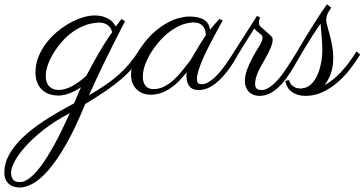

<svg xmlns="http://www.w3.org/2000/svg" viewBox="-187 -419 1680 885"><path d="M186 -16.6Q160.6 0.5 133.5 11Q106.4 21.5 81.5 21.5Q63 21.5 44.4 16.1Q25.9 10.7 10.7 -1.7Q-4.4 -14.2 -13.9 -34.7Q-23.4 -55.2 -23.4 -85.4Q-23.4 -122.1 -10.3 -155.8Q2.9 -189.5 24.9 -218.5Q46.9 -247.6 75.2 -271.5Q103.5 -295.4 133.5 -312.3Q163.6 -329.1 193.4 -338.4Q223.1 -347.7 247.6 -347.7Q271.5 -347.7 288.3 -342.5Q305.2 -337.4 316.9 -329.8Q328.6 -322.3 335.4 -313.5Q342.3 -304.7 346.7 -296.9L373 -331.5L389.2 -320.8Q389.2 -320.3 381.3 -305.4Q373.5 -290.5 360.8 -265.6Q348.1 -240.7 331.3 -207.3Q314.5 -173.8 296.1 -136.2Q277.8 -98.6 259 -58.6Q240.2 -18.6 223.1 20Q267.6 -5.4 301.3 -28.8Q335 -52.2 361.6 -76.2Q388.2 -100.1 409.7 -126Q431.2 -151.9 451.2 -182.1L469.2 -168.5Q449.7 -136.7 427 -109.6Q404.3 -82.5 373.8 -55.9Q343.3 -29.3 302.5 -1.2Q261.7 26.9 205.6 60.5Q159.2 174.3 116.2 248.8Q73.2 323.2 34.9 366.7Q-3.4 410.2 -36.4 427.7Q-69.3 445.3 -95.7 445.3Q-106.4 445.3 -118.9 442.6Q-131.3 439.9 -142.1 432.1Q-152.8 424.3 -159.9 410.6Q-167 397 -167 375.5Q-167 334.5 -145.3 294.4Q-123.5 254.4 -82.3 214.8Q-41 175.3 18.8 136.2Q78.6 97.2 154.3 57.6Q163.6 36.6 171.4 17.8Q179.2 -1 186 -16.6ZM211.4 -70.3Q224.6 -95.2 237.5 -119.4Q250.5 -143.6 264.4 -167.7Q278.3 -191.9 294.2 -217.3Q310.1 -242.7 329.6 -270Q328.6 -277.3 324.7 -285.2Q320.8 -293 314 -299.6Q307.1 -306.2 296.4 -310.5Q285.6 -314.9 271 -314.9Q254.4 -314.9 233.2 -310.5Q211.9 -306.2 188.5 -295.4Q165 -284.7 140.9 -266.6Q116.7 -248.5 93.8 -221.2Q60.1 -181.2 42 -141.4Q23.9 -101.6 23.9 -68.8Q23.9 -37.1 40 -20.8Q56.2 -4.4 84 -4.4Q113.3 -4.4 146.2 -22.5Q179.2 -40.5 211.4 -70.3ZM-95.7 420.4Q-77.1 420.4 -57.1 406.7Q-37.1 393.1 -16.6 369.4Q3.9 345.7 23.9 314.5Q43.9 283.2 63.5 247.8Q83 212.4 100.8 175.3Q118.7 138.2 134.8 102.5Q62 140.6 10.5 181.9Q-41 223.1 -73.7 260.7Q-106.4 298.3 -121.3 328.6Q-136.2 358.9 -136.2 375Q-136.2 395 -127.4 407.7Q-118.7 420.4 -95.7 420.4Z M839.4 -324.7Q833 -312 821.5 -291.5Q810.1 -271 796.9 -246.3Q783.7 -221.7 770.3 -194.8Q756.8 -168 745.8 -142.3Q734.9 -116.7 727.8 -94Q720.7 -71.3 720.7 -55.7Q720.7 -40 726.8 -35.4Q732.9 -30.8 742.7 -30.8Q756.8 -30.8 771.7 -39.1Q786.6 -47.4 801 -60.5Q815.4 -73.7 829.1 -90.3Q842.8 -106.9 854.7 -123.8Q866.7 -140.6 876.5 -156Q886.2 -171.4 893.1 -182.1L910.6 -168.5Q902.3 -152.8 891.1 -134.8Q879.9 -116.7 866.5 -98.4Q853 -80.1 837.4 -63Q821.8 -45.9 804.4 -32.7Q787.1 -19.5 768.1 -11.7Q749 -3.9 729 -3.9Q699.7 -3.9 686 -21.5Q672.4 -39.1 672.4 -66.9Q672.4 -68.8 672.6 -75.4Q672.9 -82 673.8 -85.9Q649.4 -55.2 627.2 -35.2Q605 -15.1 584.2 -3.4Q563.5 8.3 544.2 12.9Q524.9 17.6 507.3 17.6Q488.8 17.6 472.4 11.5Q456.1 5.4 443.6 -6.3Q431.2 -18.1 424.1 -35.2Q417 -52.2 417 -74.7Q417 -102.5 429.4 -138.4Q441.9 -174.3 473.6 -215.8Q500.5 -251.5 529.5 -275.9Q558.6 -300.3 586.7 -315.2Q614.7 -330.1 640.1 -336.4Q665.5 -342.8 685.5 -342.8Q730.5 -342.8 753.4 -327.9Q776.4 -313 781.2 -282.2Q791 -294.4 801.8 -306.6Q812.5 -318.8 823.7 -331.5ZM689.5 -139.2Q695.8 -149.4 705.1 -165.3Q714.4 -181.2 724.6 -198Q734.9 -214.8 744.6 -230.5Q754.4 -246.1 761.7 -256.8Q761.7 -261.2 760.5 -271Q759.3 -280.8 753.9 -290.8Q748.5 -300.8 736.8 -308.1Q725.1 -315.4 704.1 -315.4Q689 -315.4 670.2 -310.8Q651.4 -306.2 630.1 -295.2Q608.9 -284.2 586.4 -266.1Q564 -248 541.5 -221.2Q507.8 -180.7 489.5 -139.9Q471.2 -99.1 471.2 -66.4Q471.2 -38.6 483.9 -23.4Q496.6 -8.3 520 -8.3Q546.9 -8.3 570.3 -20.3Q593.8 -32.2 614.3 -51.3Q634.8 -70.3 653.3 -93.5Q671.9 -116.7 689.5 -139.2Z M1201.2 -168.5Q1193.8 -157.7 1183.8 -139.4Q1173.8 -121.1 1160.6 -99.9Q1147.5 -78.6 1131.6 -56.6Q1115.7 -34.7 1096.9 -17.1Q1078.1 0.5 1056.2 11.7Q1034.2 22.9 1009.3 22.9Q995.6 22.9 983.4 18.8Q971.2 14.6 961.9 5.9Q952.6 -2.9 947.3 -15.9Q941.9 -28.8 941.9 -46.4Q941.9 -70.3 951.4 -96.4Q960.9 -122.6 973.6 -147Q986.3 -171.4 999 -191.7Q1011.7 -211.9 1017.6 -224.1Q1023.4 -236.3 1023.4 -245.1Q1023.4 -251.5 1019.3 -256.3Q1015.1 -261.2 1009 -265.9Q1002.9 -270.5 996.3 -275.6Q989.7 -280.8 985.4 -288.1Q973.1 -268.6 960.4 -248.5Q949.2 -231.4 936 -210.2Q922.9 -189 910.6 -168.5L893.1 -182.1L997.6 -345.7L1011.7 -338.4Q1010.7 -335.4 1008.5 -329.1Q1006.3 -322.8 1006.3 -315.4Q1006.3 -310.1 1008.1 -304.9Q1009.8 -299.8 1015.1 -295.4Q1034.7 -277.8 1045.9 -268.3Q1057.1 -258.8 1062.3 -253.2Q1067.4 -247.6 1068.6 -243.9Q1069.8 -240.2 1069.8 -234.4Q1069.8 -228.5 1067.9 -220.2Q1065.9 -211.9 1061.3 -200.2Q1056.6 -188.5 1048.6 -172.6Q1040.5 -156.7 1028.3 -135.7Q1021 -123 1013.9 -110.1Q1006.8 -97.2 1001.2 -84Q995.6 -70.8 992.2 -57.6Q988.8 -44.4 988.8 -32.2Q988.8 -22.9 991.5 -17.3Q994.1 -11.7 998.5 -8.8Q1002.9 -5.9 1008.1 -4.9Q1013.2 -3.9 1018.1 -3.9Q1034.2 -3.9 1050 -13.4Q1065.9 -22.9 1081.3 -38.1Q1096.7 -53.2 1111.1 -72.5Q1125.5 -91.8 1138.7 -111.8Q1151.9 -131.8 1163.1 -150.1Q1174.3 -168.5 1183.1 -182.1Z M1339.8 -383.3Q1337.4 -378.9 1333.5 -373.8Q1329.6 -368.7 1325.9 -362.1Q1322.3 -355.5 1319.6 -346.7Q1316.9 -337.9 1316.9 -325.7Q1316.9 -315.4 1322 -297.9Q1327.1 -280.3 1333 -257.6Q1338.9 -234.9 1344 -208.3Q1349.1 -181.6 1349.1 -153.3Q1349.1 -111.8 1337.9 -80.1Q1326.7 -48.3 1308.1 -25.9Q1346.2 -46.4 1382.8 -84.7Q1419.4 -123 1456.5 -182.1L1473.1 -167.5Q1452.1 -132.8 1425.5 -98.9Q1398.9 -64.9 1367.2 -37.8Q1335.4 -10.7 1298.8 6.1Q1262.2 22.9 1221.2 22.9Q1184.6 22.9 1159.4 5.6Q1134.3 -11.7 1128.4 -46.4L1146 -49.8Q1146 -46.9 1148.7 -40.3Q1151.4 -33.7 1157.2 -27.3Q1163.1 -21 1173.1 -16.1Q1183.1 -11.2 1197.8 -11.2Q1217.3 -11.2 1232.4 -20.3Q1247.6 -29.3 1258.8 -43.9Q1270 -58.6 1277.8 -77.4Q1285.6 -96.2 1290.3 -116.2Q1294.9 -136.2 1296.9 -155.3Q1298.8 -174.3 1298.8 -189.9Q1298.8 -205.6 1297.6 -224.6Q1296.4 -243.7 1294.9 -261Q1293.5 -278.3 1292.2 -291.3Q1291 -304.2 1291 -308.1V-309.1Q1284.7 -302.2 1275.9 -289.1Q1267.1 -275.9 1257.1 -260.3Q1247.1 -244.6 1237.1 -228.5Q1227.1 -212.4 1219 -199.2Q1210.9 -186 1205.8 -177.5Q1200.7 -168.9 1200.7 -168.5L1183.1 -182.1Q1183.6 -182.6 1195.3 -203.1Q1207 -223.6 1226.3 -255.1Q1245.6 -286.6 1270 -325Q1294.4 -363.3 1320.3 -399.4L1339.8 -383.3Z"/></svg>

Font: Parisienne
Style: Regular
Weight: 400
Designer: Astigmatic (AOETI)
Foundry: Astigmatic (AOETI)
Version: Version 1.000